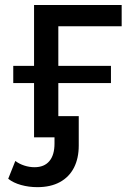

<svg xmlns="http://www.w3.org/2000/svg" viewBox="-20 -550 532 769"><path d="M116.4 -529.9H467.3V-444.9H213.6V0H116.4ZM12.9 166 41.4 94.6Q56.6 106.3 77 113Q97.4 119.7 118.4 119.7Q157.2 119.7 177.7 95.3Q198.3 71 198.3 24.7V-20.9L227.7 0H116.4V-84.9H295.4V33.1Q295.4 84 276.3 121.5Q257.1 159 219.9 179.3Q182.6 199.6 129.7 199.6Q95.4 199.6 64.3 190.9Q33.3 182.3 12.9 166ZM33.1 -286.1H424.4V-217.4H33.1Z"/></svg>

Font: iiserrat Thin
Style: Regular
Weight: 100
Designer: Akira Ohta
Foundry: Akira Ohta
Version: Version 1.200;Glyphs 3.3.1 (3343)